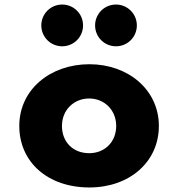

<svg xmlns="http://www.w3.org/2000/svg" viewBox="-20 -811 784 846"><path d="M254 -791C305 -791 346 -750 346 -699C346 -648 305 -607 254 -607C203 -607 162 -648 162 -699C162 -750 203 -791 254 -791ZM491 -791C542 -791 583 -750 583 -699C583 -648 542 -607 491 -607C440 -607 399 -648 399 -699C399 -750 440 -791 491 -791ZM65 -256C65 -98 189 15 374 15C551 15 680 -98 680 -256C680 -416 544 -528 374 -528C201 -528 65 -416 65 -256ZM253 -256C253 -327 306 -377 373 -377C439 -377 492 -327 492 -256C492 -186 442 -136 373 -136C301 -136 253 -186 253 -256Z"/></svg>

Font: Hussar Print
Style: Bold
Weight: 700
Foundry: Cannot Into Space Fonts
Version: Version 2.00